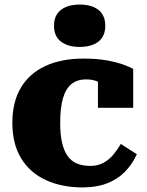

<svg xmlns="http://www.w3.org/2000/svg" viewBox="-20 -808 644 839"><path d="M375 -83Q407 -83 432 -96.5Q457 -110 475.5 -132.5Q494 -155 508 -179L578 -134Q558 -90 525.5 -57Q493 -24 447 -6.5Q401 11 341 11Q250 11 180.5 -21Q111 -53 72.5 -116Q34 -179 34 -271Q34 -362 71 -424.5Q108 -487 178 -519.5Q248 -552 346 -552Q404 -552 447.5 -544Q491 -536 519.5 -525.5Q548 -515 562 -507V-337H408V-491Q422 -491 429.5 -483Q437 -475 440 -464.5Q443 -454 441.5 -444Q440 -434 437 -431Q422 -445 403 -453Q384 -461 356 -461Q317 -461 292 -440.5Q267 -420 255 -378Q243 -336 243 -271Q243 -221 251 -185.5Q259 -150 275 -127Q291 -104 316 -93.5Q341 -83 375 -83ZM328 -603Q276 -603 246 -626.5Q216 -650 216 -695Q216 -741 246 -764.5Q276 -788 328 -788Q381 -788 410.5 -764.5Q440 -741 440 -695Q440 -650 410.5 -626.5Q381 -603 328 -603Z"/></svg>

Font: Roboto Serif 20pt ExtraBold
Style: Regular
Weight: 800
Version: Version 1.008